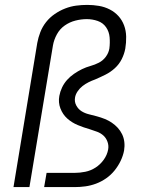

<svg xmlns="http://www.w3.org/2000/svg" viewBox="-20 -763 640 783"><path d="M35 0 132 -588Q136 -610 144.5 -632Q153 -654 168 -673Q183 -692 203.5 -706Q224 -720 246 -728.5Q268 -737 290.5 -740Q313 -743 336 -743Q360 -743 383.5 -739Q407 -735 427.5 -724.5Q448 -714 463 -697.5Q478 -681 486 -659.5Q494 -638 494.5 -613.5Q495 -589 491 -565Q487 -543 476.5 -522Q466 -501 448.5 -485Q431 -469 410 -458.5Q389 -448 368 -439Q354 -434 341 -427.5Q328 -421 316.5 -412Q305 -403 296.5 -390.5Q288 -378 286 -365Q283 -348 291 -333Q299 -318 312.5 -309.5Q326 -301 342.5 -297Q359 -293 375.5 -288.5Q392 -284 407 -278Q422 -272 435.5 -263Q449 -254 460 -242Q471 -230 478 -215.5Q485 -201 487 -184Q489 -167 486 -149Q482 -128 472 -107Q462 -86 447 -67.5Q432 -49 412.5 -35.5Q393 -22 371.5 -14Q350 -6 328 -3Q306 0 284 0H160L170 -58H284Q306 -58 328 -62.5Q350 -67 369.5 -79.5Q389 -92 403 -111.5Q417 -131 421 -153Q424 -169 418.5 -184.5Q413 -200 402 -210Q391 -220 376.5 -225.5Q362 -231 346 -236Q321 -243 297 -253Q273 -263 254.5 -279.5Q236 -296 226.5 -320.5Q217 -345 222 -372Q225 -389 233 -406Q241 -423 253.5 -437Q266 -451 282 -462Q298 -473 314.5 -481Q331 -489 349 -494Q367 -499 383.5 -507.5Q400 -516 411.5 -531.5Q423 -547 426 -565Q429 -588 427 -611Q425 -634 412.5 -652Q400 -670 378.5 -677.5Q357 -685 334 -685Q311 -685 287.5 -679Q264 -673 244 -659Q224 -645 212 -623Q200 -601 196 -578L100 0Z"/></svg>

Font: Iosevka SS04 Lt Ex Obl
Style: Regular
Weight: 300
Width: 7
Italic angle: -9°
Monospace: yes
Designer: Belleve Invis
Foundry: Belleve Invis
Version: Version 19.0.0; ttfautohint (v1.8.4)